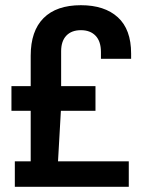

<svg xmlns="http://www.w3.org/2000/svg" viewBox="-20 -718 565 738"><path d="M37 0V-98H98V-292H24V-387H98V-504Q98 -599 147.5 -648.5Q197 -698 291 -698Q382 -698 433 -651.5Q484 -605 484 -512V-492H368V-518Q368 -559 347.5 -580.5Q327 -602 291 -602Q255 -602 235 -581Q215 -560 215 -521V-387H347V-292H214L203 -98H475V0Z"/></svg>

Font: Archivo SemiCondensed SemiBold
Style: Regular
Weight: 600
Width: 4
Designer: Hector Gatti
Foundry: Omnibus-Type
Version: Version 2.001; ttfautohint (v1.8.3)